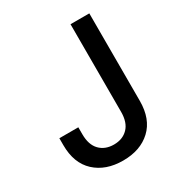

<svg xmlns="http://www.w3.org/2000/svg" viewBox="-173 -850 921 980"><g transform="rotate(-30 287.5 -359.5)"><path d="M269.5 9.8Q167.5 9.8 105.5 -47.6Q43.5 -105 43.5 -211.4V-252H155.3V-210.9Q155.3 -148.9 186.5 -116.7Q217.8 -84.5 269.5 -84.5Q321.3 -84.5 352.5 -116.7Q383.8 -148.9 383.8 -210.9V-727.5H494.6V-211.9Q494.6 -105 433.1 -47.6Q371.6 9.8 269.5 9.8Z"/></g></svg>

Font: Inter Medium
Style: Regular
Weight: 500
Designer: Rasmus Andersson
Foundry: rsms
Version: Version 4.001;git-9221beed3